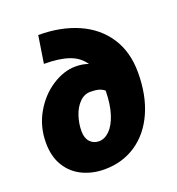

<svg xmlns="http://www.w3.org/2000/svg" viewBox="-141 -890 937 1017"><g transform="rotate(-20 327.5 -381.5)"><path d="M31 -225Q31 -316 74 -391Q117 -466 183.5 -509Q250 -552 316 -552Q357 -552 388 -540Q359 -584 304.5 -603Q250 -622 164 -622L188 -776Q314 -776 411 -733.5Q508 -691 562.5 -608.5Q617 -526 617 -409Q617 -282 574.5 -186.5Q532 -91 454.5 -39Q377 13 276 13Q208 13 152 -14Q96 -41 63.5 -94.5Q31 -148 31 -225ZM299 -137Q331 -137 359 -164.5Q387 -192 404.5 -246Q422 -300 423 -377Q409 -389 390.5 -394Q372 -399 344 -399Q310 -399 283.5 -372.5Q257 -346 243 -304Q229 -262 229 -219Q229 -180 248.5 -158.5Q268 -137 299 -137Z"/></g></svg>

Font: Nebula Sans Black
Style: Regular
Weight: 900
Italic angle: -9°
Designer: Paul D. Hunt for Adobe (as Source Sans)
Foundry: Nebula Entertainment & Broadcasting LLC
Version: Version 1.010